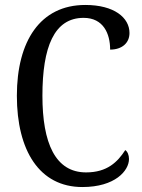

<svg xmlns="http://www.w3.org/2000/svg" viewBox="-20 -744 573 774"><path d="M312 10C444 10 500 -56 500 -103C500 -119 494 -133 485 -139C454 -91 412 -49 327 -49C203 -49 151 -167 151 -358C151 -554 198 -672 317 -672C397 -672 424 -608 424 -544C471 -544 502 -570 502 -611C502 -673 440 -724 324 -724C142 -724 48 -578 48 -358C48 -137 139 10 312 10Z"/></svg>

Font: Noto Serif Myanmar Condensed
Style: Regular
Weight: 400
Width: 3
Designer: Ben Mitchell and the Monotype Design Team
Foundry: Monotype Imaging Inc.
Version: Version 2.106